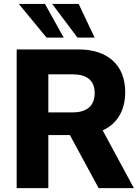

<svg xmlns="http://www.w3.org/2000/svg" viewBox="-20 -975 724 995"><path d="M628.9 -497.6C628.9 -636.2 540 -718.8 387.2 -718.8H66.4V0H230.5V-274.9H342.3L491.2 0H673.8L512.2 -299.3C587.4 -333.5 628.9 -402.8 628.9 -497.6ZM230.5 -589.8H356.9C429.7 -589.8 470.7 -558.1 470.7 -492.7C470.7 -426.3 429.7 -392.6 356.9 -392.6H230.5ZM470.2 -780.3 387.7 -954.6H250.5L381.3 -780.3ZM310.1 -780.3 212.9 -954.6H77.6L221.2 -780.3Z"/></svg>

Font: Winston ExtraBold
Style: Regular
Weight: 800
Designer: Vernon Adams, Kim Jin-seong, David Berlow, Cristiano Sobral
Foundry: The Winston Project Authors
Version: Version 3.004